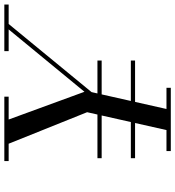

<svg xmlns="http://www.w3.org/2000/svg" viewBox="18 -808 790 865"><g transform="rotate(-90 412.5 -375.0)"><path d="M132.7 -330.5H572.7V-311.5H132.7ZM132.7 -180H572.7V-161H132.7ZM165 -19.5H259.5L340 -377L198 -730.5H120V-750H410V-730.5H307L432 -389L713 -730.5H615V-750H825V-730.5H737.5L430.5 -357L354.5 -19.5H450V0H165Z"/></g></svg>

Font: Bodoni* 11pt
Style: Italic
Weight: 400
Italic angle: -13°
Version: Version 2.3